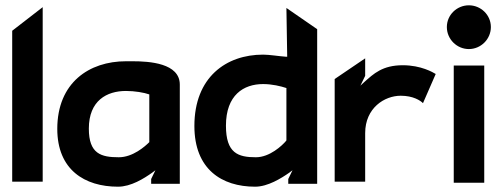

<svg xmlns="http://www.w3.org/2000/svg" viewBox="-20 -693 1893 724"><path d="M26 -8H141V-666L26 -577Z M196 -207C196 -53 299 11 425 11C474 11 523 -20 554 -42L566 -51L550 -18V0H658V-374C658 -455 543 -462 480 -462H455C316 -462 196 -381 196 -207ZM315 -208C315 -314 383 -350 455 -350C488 -350 523 -344 543 -337V-157C527 -141 481 -100 428 -100C361 -100 315 -113 315 -208Z M713 -218C713 -55 816 11 942 11C990 11 1041 -21 1071 -42L1083 -51L1067 -18V0H1176V-583L1060 -663L1063 -479H1059C1031 -481 996 -487 972 -487C833 -487 713 -402 713 -218ZM832 -219C832 -335 899 -376 972 -376C1006 -376 1039 -368 1060 -361V-164L1059 -162C1044 -144 997 -100 945 -100C878 -100 832 -115 832 -219Z M1242 -8H1357V-191C1357 -286 1430 -332 1491 -332C1538 -332 1565 -314 1575 -304L1623 -414C1613 -420 1568 -447 1499 -447C1422 -447 1389 -415 1353 -383L1339 -370L1357 -407V-473L1242 -395Z M1665 -591C1665 -545 1703 -508 1748 -508C1793 -508 1831 -545 1831 -591C1831 -637 1793 -673 1748 -673C1703 -673 1665 -637 1665 -591ZM1691 -4H1806V-446H1691Z"/></svg>

Font: Charger EcoBold
Style: Bold
Weight: 1000
Designer: Jasper
Foundry: Cannot Into Space Fonts
Version: Version 1.1